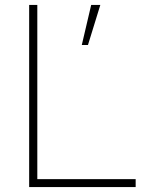

<svg xmlns="http://www.w3.org/2000/svg" viewBox="-20 -757 579 777"><path d="M98 0V-737H131V-32H529V0ZM311 -575 349 -737H386L336 -575Z"/></svg>

Font: Tomorrow ExtraLight
Style: Regular
Weight: 275
Designer: Tony de Marco, Monica Rizzolli
Foundry: Just in Type
Version: Version 2.002